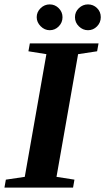

<svg xmlns="http://www.w3.org/2000/svg" viewBox="-30 -852 478 872"><path d="M226.6 -48.8 308.1 -36.1 301.8 0H-9.8L-3.4 -36.1L82.5 -48.8L180.7 -606L99.1 -619.1L105.5 -654.8H417.5L411.1 -619.1L324.7 -606ZM369.6 -714.8Q346.2 -714.8 328.4 -732.2Q310.5 -749.5 310.5 -773.9Q310.5 -798.3 328.4 -815.2Q346.2 -832 369.6 -832Q393.6 -832 410.6 -815.4Q427.7 -798.8 427.7 -773.9Q427.7 -749.5 410.6 -732.2Q393.6 -714.8 369.6 -714.8ZM195.8 -714.8Q172.4 -714.8 154.5 -732.9Q136.7 -751 136.7 -773.9Q136.7 -797.4 154.3 -814.7Q171.9 -832 195.8 -832Q219.7 -832 236.8 -814.7Q253.9 -797.4 253.9 -773.9Q253.9 -749.5 236.8 -732.2Q219.7 -714.8 195.8 -714.8Z"/></svg>

Font: Tinos
Style: Bold Italic
Weight: 700
Italic angle: -16.333°
Designer: Steve Matteson
Foundry: Monotype Imaging Inc.
Version: Version 1.23